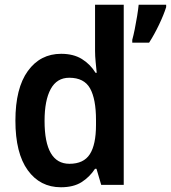

<svg xmlns="http://www.w3.org/2000/svg" viewBox="-20 -780 721 810"><path d="M237 10Q149 10 97 -62Q45 -134 45 -271Q45 -408 97.5 -480.5Q150 -553 238 -553Q290 -553 325.5 -531Q361 -509 383 -473H388Q386 -493 383.5 -518.5Q381 -544 381 -566V-760H502V0H407L387 -68H381Q358 -33 324 -11.5Q290 10 237 10ZM273 -89Q333 -89 359 -129.5Q385 -170 385 -253V-274Q385 -362 360 -407Q335 -452 272 -452Q220 -452 194 -404.5Q168 -357 168 -270Q168 -89 273 -89ZM681 -750Q671 -718 651 -676Q631 -634 609 -600H538V-612Q543 -630 548.5 -657Q554 -684 558.5 -712Q563 -740 565 -760H681Z"/></svg>

Font: Noto Sans Devanagari SemiCondensed SemiBold
Style: Regular
Weight: 600
Width: 4
Designer: Jelle Bosma - Monotype Design Team
Foundry: Monotype Imaging Inc.
Version: Version 2.004; ttfautohint (v1.8.4.7-5d5b)